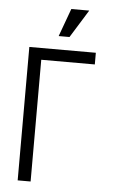

<svg xmlns="http://www.w3.org/2000/svg" viewBox="-56 -857 551 896"><g transform="rotate(5 219.0 -409.0)"><path d="M122.1 -570.3V0H61.5V-625H373V-570.3ZM325.2 -818.4 244.1 -687.5H193.4L241.2 -818.4Z"/></g></svg>

Font: Sudo Light
Style: Regular
Weight: 300
Monospace: yes
Designer: Jens Kutilek
Foundry: Jens Kutilek
Version: Version 0.040